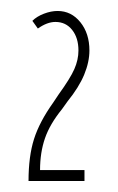

<svg xmlns="http://www.w3.org/2000/svg" viewBox="-20 -725 216 350"><path d="M39 -687Q47 -695 60 -700Q73 -705 85 -705Q110 -705 126.5 -684.5Q143 -664 143 -633Q143 -612 133.5 -589Q124 -566 103 -540L93 -526Q71 -499 62 -473Q53 -447 53 -415H134V-395H32Q32 -440 42 -471.5Q52 -503 77 -538L87 -553Q108 -582 115.5 -599Q123 -616 123 -633Q123 -656 111.5 -670.5Q100 -685 81 -685Q66 -685 49 -673Z"/></svg>

Font: Moniqa Thin Paragraph
Style: Regular
Weight: 100
Designer: Rajesh Rajput
Foundry: Rajesh Rajput
Version: Version 1.000